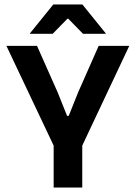

<svg xmlns="http://www.w3.org/2000/svg" viewBox="-20 -846 612 866"><path d="M228.5 -175.5 9 -639H147L240.5 -428.5L282.5 -323.5H290L332 -428.5L425 -639H563L344.5 -175.5ZM222 0V-294.5H351V0ZM220.5 -826H351.5L457 -695.5V-693.5H354.5L288 -761.5H284L217.5 -693.5H115V-695.5Z"/></svg>

Font: Anek Latin SemiBold
Style: Regular
Weight: 600
Designer: Yesha Goshar
Foundry: Ek Type
Version: Version 1.003